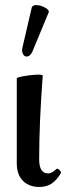

<svg xmlns="http://www.w3.org/2000/svg" viewBox="-20 -723 271 754"><path d="M107.9 -522Q100.6 -504.9 89.6 -501.7Q78.6 -498.5 71.5 -508.5Q64.5 -518.6 67.9 -535.2L105 -694.8Q109.9 -704.1 126.2 -702.9Q142.6 -701.7 158.9 -691.9Q175.3 -682.1 170.9 -673.8ZM133.8 11.2Q94.7 11.2 70.3 -12.7Q45.9 -36.6 45.9 -82V-415Q45.9 -418.9 72.5 -423.8Q99.1 -428.7 121.8 -429.7Q144.5 -430.7 147.9 -426.8Q133.8 -239.7 133.8 -97.2Q133.8 -42 168.9 -42Q184.1 -42 201.2 -59.1Q205.6 -63.5 213.6 -55.4Q221.7 -47.4 219.2 -43Q201.2 -13.7 181.6 -1.2Q162.1 11.2 133.8 11.2Z"/></svg>

Font: Junicode SmCond Medium
Style: Regular
Weight: 500
Width: 4
Designer: Peter S. Baker
Version: Version 2.206